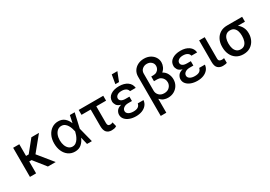

<svg xmlns="http://www.w3.org/2000/svg" viewBox="23 -1844 4375 3116"><g transform="rotate(-30 2211.0 -286.0)"><path d="M563.2 0H417.3L240.1 -223H196V0H80.6V-545.5H196V-326.3H245.7L422.6 -545.5H564.6L341.6 -272.7Z M922.9 11.4H920.5Q852.3 10.7 800.8 -25.7Q749.3 -62.1 720.5 -126.1Q691.8 -190 691.8 -272.7Q691.8 -355.1 721.9 -418.1Q752.1 -481.2 804.9 -516.9Q857.6 -552.6 925.1 -552.6Q997.2 -552.6 1043 -513.1Q1088.8 -473.7 1113.6 -410.5H1114.7L1143.5 -545.5H1234L1171.9 -272.7L1241.1 0H1150.2L1118.6 -133.2H1116.8Q1090.9 -70 1043.7 -29.3Q996.4 11.4 922.9 11.4ZM927.9 -79.9Q963.8 -79.9 990.8 -99.4Q1017.8 -119 1036.6 -149.1Q1055.4 -179.3 1067.3 -212.2Q1079.2 -245 1084.9 -271.3L1085.2 -272.7L1084.9 -274.1Q1079.5 -300.4 1069.1 -332.7Q1058.6 -365.1 1041 -394.5Q1023.4 -424 997 -443.2Q970.5 -462.4 933.2 -462.4Q892.4 -462.4 861.7 -438Q831 -413.7 813.7 -370.7Q796.5 -327.8 796.5 -272Q796.5 -217 813 -173.5Q829.5 -130 859 -104.9Q888.5 -79.9 927.9 -79.9Z M1610.8 9.9Q1547.9 9.9 1514.6 -27Q1481.2 -63.9 1481.2 -146.3V-453.8H1308.9V-545.5H1769.2V-453.8H1585.9V-143.1Q1585.9 -115.4 1593.8 -102.6Q1601.6 -89.8 1613.5 -86.5Q1625.4 -83.1 1637.8 -83.1Q1652 -83.1 1663.4 -87.4Q1674.7 -91.6 1683.6 -95.9L1703.8 -14.2Q1680 1.1 1658 5.5Q1636 9.9 1610.8 9.9Z M2067.8 9.9Q2001.8 9.9 1949.4 -9.6Q1897 -29.1 1866.7 -64.8Q1836.3 -100.5 1836.3 -148.1Q1836.3 -185 1860.1 -221.1Q1883.9 -257.1 1948.2 -273.8Q1888.8 -290.5 1867.5 -324.6Q1846.2 -358.7 1845.9 -393.1Q1846.2 -468.8 1907.7 -510.7Q1969.1 -552.6 2066.8 -552.6Q2161.2 -552.6 2221.8 -510.5Q2282.3 -468.4 2290.1 -393.1H2182.9Q2176.1 -426.8 2145.1 -446.2Q2114 -465.6 2064.3 -465.6Q2011.7 -465.6 1981.5 -443.9Q1951.3 -422.2 1951 -389.2Q1951.3 -358.3 1978.9 -339.7Q2006.4 -321 2060.7 -321H2130V-239H2060.7Q2009.2 -239 1976.2 -215.7Q1943.2 -192.5 1943.2 -155.5Q1943.2 -121.8 1976.7 -100Q2010.3 -78.1 2068.2 -78.1Q2124.6 -78.1 2154.5 -98Q2184.3 -117.9 2192.8 -158.4H2299.7Q2295.1 -105.8 2264 -68.2Q2233 -30.5 2182.4 -10.3Q2131.7 9.9 2067.8 9.9ZM2101.9 -610.1H2033.4L2062.1 -777H2167.6Z M2518.1 204.5H2413.7V-532Q2413.7 -592.3 2443.2 -638.7Q2472.7 -685 2523.6 -711.1Q2574.6 -737.2 2638.8 -737.2Q2704.9 -737.2 2754.4 -710.6Q2804 -683.9 2831.5 -640.1Q2859 -596.2 2859 -544.4Q2859 -503.6 2840.9 -463.1Q2822.8 -422.6 2786.9 -393.1Q2839.5 -364.7 2864.9 -314.3Q2890.3 -263.8 2890.3 -208.5Q2890.3 -146.3 2861.2 -96.9Q2832 -47.6 2781.6 -19.2Q2731.2 9.2 2666.9 9.2Q2628.6 9.2 2591.1 -4.1Q2553.6 -17.4 2523.4 -54L2518.1 -51.5ZM2649.9 -85.2Q2713.1 -85.2 2749.6 -123.2Q2786.2 -161.2 2786.2 -212.7Q2786.2 -246.8 2770.4 -275.4Q2754.6 -304 2726.7 -321.2Q2698.9 -338.4 2661.9 -338.4H2600.1V-426.8H2637.1Q2676.5 -426.8 2702.8 -443Q2729 -459.2 2742.2 -484.2Q2755.3 -509.2 2755.3 -536.2Q2755.3 -581.7 2722.1 -611.5Q2688.9 -641.3 2638.8 -641.3Q2588.8 -641.3 2553.4 -610.6Q2518.1 -579.9 2518.1 -529.1V-207.7Q2518.1 -158 2553.3 -121.6Q2588.4 -85.2 2649.9 -85.2Z M3218.8 9.9Q3152.7 9.9 3100.3 -9.6Q3047.9 -29.1 3017.6 -64.8Q2987.2 -100.5 2987.2 -148.1Q2987.2 -185 3011 -221.1Q3034.8 -257.1 3099.1 -273.8Q3039.8 -290.5 3018.5 -324.6Q2997.2 -358.7 2996.8 -393.1Q2997.2 -468.8 3058.6 -510.7Q3120 -552.6 3217.7 -552.6Q3312.1 -552.6 3372.7 -510.5Q3433.2 -468.4 3441.1 -393.1H3333.8Q3327.1 -426.8 3296 -446.2Q3264.9 -465.6 3215.2 -465.6Q3162.6 -465.6 3132.5 -443.9Q3102.3 -422.2 3101.9 -389.2Q3102.3 -358.3 3129.8 -339.7Q3157.3 -321 3211.6 -321H3280.9V-239H3211.6Q3160.2 -239 3127.1 -215.7Q3094.1 -192.5 3094.1 -155.5Q3094.1 -121.8 3127.7 -100Q3161.2 -78.1 3219.1 -78.1Q3275.6 -78.1 3305.4 -98Q3335.2 -117.9 3343.8 -158.4H3450.6Q3446 -105.8 3415 -68.2Q3383.9 -30.5 3333.3 -10.3Q3282.7 9.9 3218.8 9.9Z M3695.7 6.7Q3638.5 6.7 3602.3 -26.6Q3566.1 -60 3566.1 -141V-545.5H3670.8L3670.1 -147Q3670.5 -110.4 3688.7 -99.6Q3707 -88.8 3731.2 -88.8Q3742.9 -88.8 3754.8 -90.9Q3766.7 -93 3772.7 -94.5V-4.6Q3759.6 -0.4 3740.2 3.2Q3720.9 6.7 3695.7 6.7Z M4081.3 9.9Q4003.9 9.9 3949.2 -25.4Q3894.5 -60.7 3865.8 -121.6Q3837 -182.5 3837 -258.5V-269.9Q3837 -343.4 3865.8 -401.8Q3894.5 -460.2 3948.9 -494.3Q4003.2 -528.4 4079.9 -528.4H4361.9V-436.8H4229.4Q4271 -405.9 4296.2 -357.2Q4321.4 -308.6 4321.4 -248.6V-238.6Q4321.4 -172.9 4293.1 -116.1Q4264.9 -59.3 4211.3 -24.7Q4157.7 9.9 4081.3 9.9ZM4081.3 -81.7Q4126.1 -81.7 4153.4 -105.8Q4180.8 -130 4193.4 -170.3Q4206 -210.6 4206 -258.5V-269.9Q4206 -314.6 4193.4 -352.6Q4180.8 -390.6 4153.1 -413.7Q4125.4 -436.8 4079.9 -436.8Q4034.8 -436.8 4006.6 -413.7Q3978.3 -390.6 3965.4 -352.6Q3952.4 -314.6 3952.4 -269.9V-258.5Q3952.4 -210.6 3965.4 -170.3Q3978.3 -130 4006.7 -105.8Q4035.2 -81.7 4081.3 -81.7Z"/></g></svg>

Font: Linik Sans Medium
Style: Regular
Weight: 500
Designer: Rasmus Andersson (font), Cristiano Sobral (main changes)
Foundry: rsms
Version: Version 3.018;June 1, 2022;FontCreator 14.0.0.2814 64-bit; t